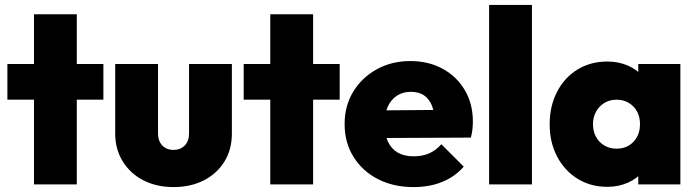

<svg xmlns="http://www.w3.org/2000/svg" viewBox="-20 -749 2835 780"><path d="M118 0V-691H292V0ZM10 -344V-489H400V-344Z M685 11Q616 11 562.5 -16.5Q509 -44 478.5 -93.5Q448 -143 448 -206V-489H622V-206Q622 -186 630 -171Q638 -156 652 -148Q666 -140 685 -140Q713 -140 730.5 -158Q748 -176 748 -206V-489H922V-206Q922 -142 892 -93Q862 -44 808.5 -16.5Q755 11 685 11Z M1078 0V-691H1252V0ZM970 -344V-489H1360V-344Z M1660 11Q1578 11 1515 -21.5Q1452 -54 1416 -112Q1380 -170 1380 -245Q1380 -319 1415 -376.5Q1450 -434 1510.5 -467.5Q1571 -501 1647 -501Q1721 -501 1778.5 -469.5Q1836 -438 1868.5 -382.5Q1901 -327 1901 -256Q1901 -241 1899.5 -225.5Q1898 -210 1893 -190L1462 -188V-300L1824 -303L1746 -254Q1745 -295 1734 -321.5Q1723 -348 1702 -362Q1681 -376 1649 -376Q1616 -376 1592 -360Q1568 -344 1555 -315Q1542 -286 1542 -245Q1542 -203 1556 -173.5Q1570 -144 1596 -129Q1622 -114 1660 -114Q1696 -114 1723.5 -126Q1751 -138 1773 -163L1864 -72Q1828 -31 1776.5 -10Q1725 11 1660 11Z M1967 0V-729H2141V0Z M2447 10Q2379 10 2326 -23Q2273 -56 2243 -113.5Q2213 -171 2213 -244Q2213 -318 2243 -376Q2273 -434 2326 -466.5Q2379 -499 2447 -499Q2493 -499 2531 -482.5Q2569 -466 2593.5 -436Q2618 -406 2623 -368V-122Q2618 -83 2593.5 -53.5Q2569 -24 2531 -7Q2493 10 2447 10ZM2484 -145Q2527 -145 2553.5 -173Q2580 -201 2580 -245Q2580 -274 2568 -296Q2556 -318 2534.5 -331Q2513 -344 2485 -344Q2457 -344 2435.5 -331Q2414 -318 2401.5 -295.5Q2389 -273 2389 -245Q2389 -216 2401 -193.5Q2413 -171 2435 -158Q2457 -145 2484 -145ZM2573 0V-131L2598 -251L2573 -369V-489H2744V0Z"/></svg>

Font: Outfit ExtraBold
Style: Regular
Weight: 800
Designer: Rodrigo Fuenzalida
Foundry: fragTYPE
Version: Version 1.100;gftools[0.9.27]